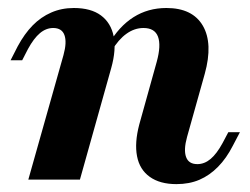

<svg xmlns="http://www.w3.org/2000/svg" viewBox="-20 -449 626 480"><path d="M421 11.3Q379.8 11.3 354.4 -6.9Q329 -25 322.6 -58.5Q316.1 -91.9 328.2 -137.9L371.8 -294.4Q383.1 -335.5 375 -357.3Q366.9 -379 338.7 -379Q316.1 -379 296 -364.5Q275.8 -350 259.7 -322.6L250.8 -337.1Q277.4 -383.1 313.7 -406Q350 -429 396 -429Q461.3 -429 487.1 -384.7Q512.9 -340.3 491.9 -264.5L447.6 -106.5Q438.7 -74.2 445.2 -56.5Q451.6 -38.7 473.4 -38.7Q491.1 -38.7 506.5 -51.6Q521.8 -64.5 536.3 -91.1L550.8 -118.5H579.8L562.1 -84.7Q546 -53.2 525 -31.9Q504 -10.5 478.6 0.4Q453.2 11.3 421 11.3ZM50.8 0 138.7 -311.3Q147.6 -343.5 141.1 -361.3Q134.7 -379 112.9 -379Q95.2 -379 79.8 -366.1Q64.5 -353.2 50 -326.6L35.5 -298.4H6.5L24.2 -333.1Q41.1 -364.5 61.7 -385.5Q82.3 -406.5 108.1 -417.7Q133.9 -429 164.5 -429Q207.3 -429 232.3 -410.5Q257.3 -391.9 264.1 -358.5Q271 -325 258.1 -279L179.8 0Z"/></svg>

Font: Playfair 5pt SemiExpanded Light ExtraBold
Style: Italic
Weight: 800
Italic angle: -15.6°
Version: Version 2.001;gftools[0.9.30]